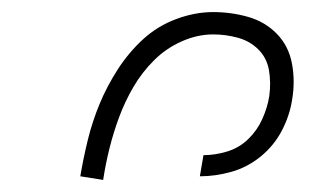

<svg xmlns="http://www.w3.org/2000/svg" viewBox="-20 -800 540 318"><path d="M151 -502 113 -508Q118 -538 125.5 -568.5Q133 -599 145 -628Q157 -657 175 -685Q193 -713 217 -735Q241 -757 272 -768.5Q303 -780 333 -780Q363 -780 391 -772Q419 -764 438.5 -744Q458 -724 463.5 -695Q469 -666 464 -636Q460 -609 447 -584Q434 -559 412 -541Q390 -523 363.5 -515.5Q337 -508 311 -508L317 -543Q336 -543 356 -549Q376 -555 391 -569.5Q406 -584 414.5 -603Q423 -622 426 -641Q429 -663 425.5 -683.5Q422 -704 408 -718Q394 -732 374 -737.5Q354 -743 333 -743Q307 -743 281 -731.5Q255 -720 235 -700Q215 -680 201 -656Q187 -632 177.5 -606.5Q168 -581 161.5 -555Q155 -529 151 -503Z"/></svg>

Font: Iosevka Term Curly XLt Obl
Style: Regular
Weight: 200
Italic angle: -9°
Designer: Belleve Invis
Foundry: Belleve Invis
Version: Version 32.3.0